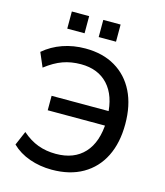

<svg xmlns="http://www.w3.org/2000/svg" viewBox="-130 -997 946 1103"><g transform="rotate(15 342.5 -445.0)"><path d="M282 9Q211 9 149 -13Q87 -35 44 -77L80 -161Q126 -121 174.5 -103Q223 -85 281 -85Q389 -85 449.5 -150.5Q510 -216 514 -340L547 -315H172V-401H545L513 -373Q509 -492 450 -556Q391 -620 289 -620Q231 -620 182 -602.5Q133 -585 80 -544L44 -628Q93 -670 156 -692Q219 -714 291 -714Q394 -714 468.5 -670Q543 -626 583 -545.5Q623 -465 623 -353Q623 -241 582.5 -160Q542 -79 465.5 -35Q389 9 282 9ZM346 -797V-899H449V-797ZM159 -797V-899H262V-797Z"/></g></svg>

Font: Nunito Sans 11pt SemiBold
Style: Regular
Weight: 600
Version: Version 3.101;gftools[0.9.27]